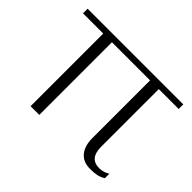

<svg xmlns="http://www.w3.org/2000/svg" viewBox="-109 -643 826 826"><g transform="rotate(45 304.0 -230.0)"><path d="M421 -90V-442H189V0H136V-442H13V-470H595V-442H474V-91Q474 -20 533 -20Q558 -20 581 -34V-7Q565 3 548.5 6.5Q532 10 508 10Q465 10 443 -17Q421 -44 421 -90Z"/></g></svg>

Font: Taviraj ExtraLight
Style: Regular
Weight: 275
Designer: Katatrad Team
Foundry: CadsonDemak
Version: Version 1.001